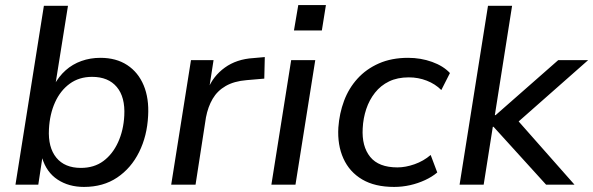

<svg xmlns="http://www.w3.org/2000/svg" viewBox="-20 -728 2339 757"><path d="M311 9Q251 9 207 -20Q163 -49 146 -106H147L131 0H41L153 -705H248L198 -392H193Q212 -427 239 -451Q266 -475 301 -487.5Q336 -500 376 -500Q438 -500 481.5 -471.5Q525 -443 546.5 -391.5Q568 -340 564 -271Q560 -192 528.5 -128.5Q497 -65 442 -28Q387 9 311 9ZM299 -66Q351 -66 387.5 -93Q424 -120 445.5 -167Q467 -214 470 -272Q474 -345 440.5 -385Q407 -425 343 -425Q292 -425 255 -398Q218 -371 197 -324.5Q176 -278 173 -219Q169 -147 202 -106.5Q235 -66 299 -66Z M655 0 733 -491H822L804 -375H799Q820 -428 866.5 -461.5Q913 -495 979 -499L1024 -503L1022 -418L952 -412Q903 -408 870 -389Q837 -370 818.5 -338.5Q800 -307 792 -265L751 0Z M1139 -608 1156 -708H1265L1249 -608ZM1050 0 1128 -491H1223L1145 0Z M1534 9Q1458 9 1408 -20.5Q1358 -50 1334 -103Q1310 -156 1314 -225Q1318 -281 1336.5 -330.5Q1355 -380 1389.5 -418Q1424 -456 1474 -478Q1524 -500 1589 -500Q1639 -500 1683.5 -484Q1728 -468 1754 -440L1720 -373Q1696 -397 1662.5 -410Q1629 -423 1592 -423Q1547 -423 1514 -407Q1481 -391 1458.5 -362.5Q1436 -334 1424 -298Q1412 -262 1410 -222Q1406 -151 1439.5 -109.5Q1473 -68 1547 -68Q1579 -68 1614.5 -80.5Q1650 -93 1678 -117L1704 -48Q1684 -31 1656 -18Q1628 -5 1597 2Q1566 9 1534 9Z M1792 0 1904 -705H1999L1931 -274H1934L2181 -491H2299L2002 -229L2003 -274L2245 0H2133L1926 -228H1923L1887 0Z"/></svg>

Font: Nunito Sans 10pt Medium
Style: Italic
Weight: 500
Italic angle: -9°
Designer: Vernon Adams
Foundry: Vernon Adams
Version: Version 3.101;gftools[0.9.27]